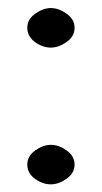

<svg xmlns="http://www.w3.org/2000/svg" viewBox="-20 -493 256 484"><path d="M108.4 -28.3Q86.9 -28.3 67.9 -42.5Q48.8 -56.6 48.8 -78.1Q48.8 -99.6 68.8 -113.8Q88.9 -127.9 108.4 -127.9Q127.9 -127.9 147.9 -113.8Q168 -99.6 168 -78.1Q168 -56.6 147.9 -42.5Q127.9 -28.3 108.4 -28.3ZM108.4 -373Q86.9 -373 67.9 -387.2Q48.8 -401.4 48.8 -422.9Q48.8 -444.3 68.8 -458.5Q88.9 -472.7 108.4 -472.7Q127.9 -472.7 147.9 -458.5Q168 -444.3 168 -422.9Q168 -401.4 147.9 -387.2Q127.9 -373 108.4 -373Z"/></svg>

Font: Jura
Style: DemiBold
Weight: 600
Version: Version 2.4